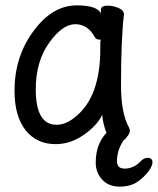

<svg xmlns="http://www.w3.org/2000/svg" viewBox="-20 -512 587 714"><path d="M425 182Q384 182 360 156Q336 130 336 93Q336 24 376 -18Q363 -50 360 -85Q341 -45 291.5 -10.5Q242 24 187 24Q116 24 75 -28Q34 -80 34 -175Q34 -301 104.5 -396.5Q175 -492 265 -492Q342 -492 355 -462V-475Q355 -491 380 -491Q400 -491 420.5 -482.5Q441 -474 441 -458Q430 -368 430 -195Q430 -91 460 -37Q463 -31 463 -25Q463 -22 460.5 -16Q458 -10 451 -1.5Q444 7 439 11Q415 46 415 88Q415 115 444 115Q476 115 502 89Q514 75 529 75Q547 75 547 92Q547 105 531.5 126Q516 147 490.5 164.5Q465 182 425 182ZM190 -48Q226 -48 261 -78Q353 -152 353 -330V-359Q355 -361 355 -363Q355 -365 347 -365Q339 -365 333 -373Q307 -422 260 -422Q212 -422 162.5 -352.5Q113 -283 113 -180Q113 -48 190 -48Z"/></svg>

Font: LXGW WenKai Mono Medium
Style: Regular
Weight: 500
Monospace: yes
Designer: LXGW / Fontworks Inc.
Foundry: LXGW / Fontworks Inc.
Version: Version 1.520; June 14, 2025